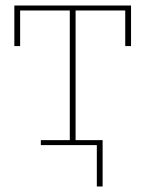

<svg xmlns="http://www.w3.org/2000/svg" viewBox="-20 -526 527 696"><path d="M128 -18H233V-488H53V-359H32V-506H455V-359H434V-488H254V-18H352V150H331V0H128Z"/></svg>

Font: IBM Plex Serif Thin
Style: Regular
Weight: 100
Designer: Mike Abbink, Paul van der Laan, Pieter van Rosmalen
Foundry: Bold Monday
Version: Version 3.001